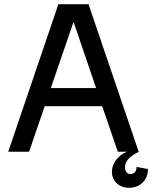

<svg xmlns="http://www.w3.org/2000/svg" viewBox="-20 -720 722 911"><path d="M19 0H118L192 -216H465L539 0H582C539 18 511 56 511 95C511 140 545 171 593 171C645 171 682 134 682 82L628 72C628 92 617 106 599 106C583 106 573 93 573 74C573 45 595 21 639 0H638L400 -700H257ZM221 -302 329 -616 436 -302Z"/></svg>

Font: Uncut Sans Medium
Style: Regular
Weight: 500
Designer: Kasper Nordkvist
Foundry: UNCUT.wtf
Version: Version 1.304;Glyphs 3.2 (3246)